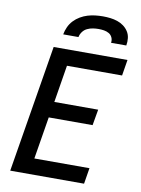

<svg xmlns="http://www.w3.org/2000/svg" viewBox="-102 -1023 803 1091"><g transform="rotate(10 300.0 -477.5)"><path d="M35 0 156 -735H582L567 -643H249L214 -428H467L451 -336H198L158 -92H476L461 0ZM197 -815Q201 -837 210.5 -858Q220 -879 236 -896Q252 -913 272.5 -925Q293 -937 314.5 -943.5Q336 -950 358 -952.5Q380 -955 402 -955Q424 -955 445 -952.5Q466 -950 485.5 -943.5Q505 -937 521.5 -925Q538 -913 549 -896Q560 -879 562.5 -858Q565 -837 561 -815H473Q476 -831 469.5 -845.5Q463 -860 450 -867.5Q437 -875 421.5 -877.5Q406 -880 390 -880Q374 -880 357.5 -877.5Q341 -875 325 -867.5Q309 -860 298.5 -845.5Q288 -831 285 -815Z"/></g></svg>

Font: Iosevka Aile Semibold Oblique
Style: Regular
Weight: 600
Italic angle: -9°
Designer: Belleve Invis
Foundry: Belleve Invis
Version: Version 31.1.0; ttfautohint (v1.8.4)